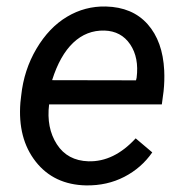

<svg xmlns="http://www.w3.org/2000/svg" viewBox="-20 -558 559 588"><path d="M243.7 9.8Q145 7.8 89.4 -63Q33.7 -133.8 42.5 -244.1L44.9 -265.1Q53.2 -343.8 91.6 -408.7Q129.9 -473.6 185.1 -506.6Q240.2 -539.6 304.2 -538.1Q385.7 -536.1 432.1 -483.9Q478.5 -431.6 482.9 -342.3Q484.4 -310.5 481 -278.8L475.6 -238.3H130.4Q121.6 -166.5 154.1 -116.2Q186.5 -65.9 251 -64Q329.1 -62 395.5 -134.3L446.3 -91.3Q413.1 -43.5 360.6 -16.4Q308.1 10.7 243.7 9.8ZM299.8 -464.4Q245.1 -465.8 204.3 -427.2Q163.6 -388.7 139.6 -312.5L396.5 -312L398.4 -319.8Q406.2 -381.3 378.7 -422.1Q351.1 -462.9 299.8 -464.4Z"/></svg>

Font: Roboto
Style: Italic
Weight: 400
Italic angle: -12°
Designer: Google
Version: Version 2.134; 2016; ttfautohint (v1.6)